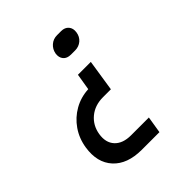

<svg xmlns="http://www.w3.org/2000/svg" viewBox="-200 -688 1001 1001"><g transform="rotate(-45 300.0 -187.5)"><path d="M361 -432Q332 -432 318 -449Q304 -466 308 -493Q313 -520 333 -537.5Q353 -555 381 -555H411Q438 -555 452.5 -538Q467 -521 463 -494Q459 -466 439 -449Q419 -432 391 -432ZM271 180Q165 180 111.5 121.5Q58 63 73 -35Q82 -93 113.5 -138.5Q145 -184 192.5 -211Q240 -238 297 -241L312 -332H407L380 -157H322Q262 -157 221.5 -123.5Q181 -90 172 -35Q163 21 193.5 54Q224 87 285 87H416L401 180Z"/></g></svg>

Font: JetBrains Mono NL Medium
Style: Italic
Weight: 500
Italic angle: -9°
Monospace: yes
Designer: Philipp Nurullin, Konstantin Bulenkov
Foundry: JetBrains
Version: Version 2.305; ttfautohint (v1.8.4.7-5d5b)